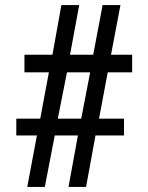

<svg xmlns="http://www.w3.org/2000/svg" viewBox="-20 -734 582 754"><path d="M87 0H156L195 -202H286L249 0H318L355 -202H467V-268H369L403 -450H499V-519H416L453 -714H383L346 -519H255L291 -714H221L186 -519H76V-450H172L138 -268H44V-202H125ZM207 -268 243 -450H334L299 -268Z"/></svg>

Font: Noto Serif Devanagari Condensed
Style: Bold
Weight: 700
Width: 3
Designer: Universal Thirst, Indian Type Foundry and the Monotype Design Team
Foundry: Monotype Imaging Inc.
Version: Version 2.004